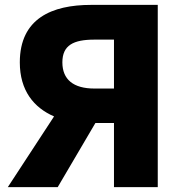

<svg xmlns="http://www.w3.org/2000/svg" viewBox="-20 -765 751 785"><path d="M366 -403C280 -403 235 -440 235 -510C235 -580 280 -603 366 -603H446V-403ZM12 0H216L370 -262H446V0H625V-745H352C193 -745 61 -690 61 -510C61 -395 118 -325 201 -289Z"/></svg>

Font: Noto Sans KR Black
Style: Regular
Weight: 900
Designer: Ryoko NISHIZUKA 西塚涼子 (kana, bopomofo & ideographs); Paul D. Hunt (Latin, Greek & Cyrillic); Sandoll Communications 산돌커뮤니
Foundry: Adobe
Version: Version 2.004;hotconv 1.0.118;makeotfexe 2.5.65603